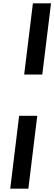

<svg xmlns="http://www.w3.org/2000/svg" viewBox="-20 -831 324 1144"><path d="M41 293 94 -141H202L149 293ZM124 -387 176 -811H284L232 -387Z"/></svg>

Font: Expletus Sans SemiBold
Style: Italic
Weight: 600
Italic angle: -7°
Version: Version 7.500